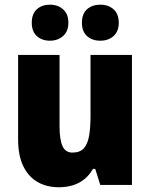

<svg xmlns="http://www.w3.org/2000/svg" viewBox="-20 -787 640 817"><path d="M541.5 -553.2V0H406.7L385.3 -68.4H375.5Q360.4 -41.5 338.6 -24.2Q316.9 -6.8 289.6 1.5Q262.2 9.8 230 9.8Q178.7 9.8 139.6 -12.7Q100.6 -35.2 78.9 -80.3Q57.1 -125.5 57.1 -192.9V-553.2H233.4V-248.5Q233.4 -193.8 245.8 -165.8Q258.3 -137.7 288.1 -137.7Q320.8 -137.7 337.2 -156.5Q353.5 -175.3 359.4 -210.7Q365.2 -246.1 365.2 -295.4V-553.2ZM115.2 -689.9Q115.2 -728.5 137 -747.8Q158.7 -767.1 192.4 -767.1Q226.1 -767.1 248.5 -747.3Q271 -727.5 271 -689.9Q271 -653.8 248.5 -633.8Q226.1 -613.8 192.4 -613.8Q158.7 -613.8 137 -633.3Q115.2 -652.8 115.2 -689.9ZM328.6 -689.9Q328.6 -728.5 350.6 -747.8Q372.6 -767.1 406.7 -767.1Q441.4 -767.1 463.4 -747.3Q485.4 -727.5 485.4 -689.9Q485.4 -653.8 463.4 -633.8Q441.4 -613.8 406.7 -613.8Q372.1 -613.8 350.3 -633.5Q328.6 -653.3 328.6 -689.9Z"/></svg>

Font: Open Sans SemiCondensed ExtraBold
Style: Regular
Weight: 800
Width: 4
Designer: Monotype Design Team
Foundry: Monotype Imaging Inc.
Version: Version 3.000